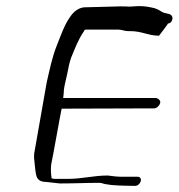

<svg xmlns="http://www.w3.org/2000/svg" viewBox="-20 -647 585 629"><path d="M255 -623C237 -621 222 -609 212 -595C191 -567 179 -530 165 -495C151 -460 142 -416 133 -377L92 -144C92 -139 91 -131 92 -126C94 -110 95 -90 98 -76C101 -59 111 -51 131 -51L176 -46C225 -46 259 -48 306 -48C314 -48 318 -45 324 -44C336 -42 350 -40 360 -40C360 -39 420 -38 421 -38C441 -37 451 -68 430 -68H378C363 -68 349 -70 333 -72C286 -72 250 -61 202 -61H158C155 -61 152 -62 149 -63C147 -77 145 -97 149 -115C150 -115 181 -291 182 -291L486 -292C494 -292 504 -303 505 -311C506 -319 497 -326 489 -326H187C187 -326 190 -350 189 -350C191 -369 196 -384 200 -404C204 -424 207 -441 213 -458C225 -487 237 -519 254 -543C256 -547 257 -550 261 -550H368C379 -550 388 -545 400 -545H408C444 -545 467 -530 501 -530C501 -530 532 -570 530 -570C538 -570 544 -577 545 -586C546 -595 538 -602 529 -602C528 -603 524 -603 523 -604C514 -604 504 -613 497 -616L487 -620C470 -624 456 -627 436 -627C421 -627 406 -624 390 -626C389 -625 372 -627 371 -626C369 -626 255 -623 255 -623Z"/></svg>

Font: Photofail
Style: It
Weight: 400
Foundry: Cannot Into Space Fonts
Version: Version 0.97